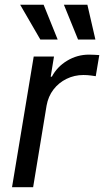

<svg xmlns="http://www.w3.org/2000/svg" viewBox="-20 -775 431 795"><path d="M29.8 0 119.6 -541H203.6L189.9 -457.5H194.8Q216.3 -498.5 258.1 -523.7Q299.8 -548.8 348.6 -548.8Q358.9 -548.8 371.3 -548.1Q383.8 -547.4 391.1 -546.9L376.5 -459.5Q371.1 -460.4 356.4 -462.4Q341.8 -464.4 325.2 -464.4Q288.1 -464.4 255.6 -448.5Q223.1 -432.6 201.4 -404.3Q179.7 -376 172.9 -337.9L117.2 0ZM303.2 -611.3 244.6 -755.4H341.8L375 -611.3ZM147 -611.3 63.5 -755.4H160.6L218.8 -611.3Z"/></svg>

Font: Inter 17pt
Style: Italic
Weight: 400
Italic angle: -9.3988°
Version: Version 4.001;git-66647c0bb